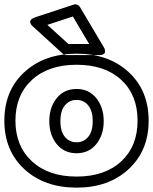

<svg xmlns="http://www.w3.org/2000/svg" viewBox="-32 -820 695 872"><path d="M-12.2 -272Q-12.2 -409.2 78.9 -492.7Q169.9 -576.2 315.9 -576.2Q461.9 -576.2 552.5 -492.4Q643.1 -408.7 643.1 -272Q643.1 -135.7 552.2 -51.8Q461.4 32.2 315.9 32.2Q169.9 32.2 78.9 -51.5Q-12.2 -135.3 -12.2 -272ZM38.1 -272Q38.1 -156.7 113 -87.4Q188 -18.1 315.9 -18.1Q443.8 -18.1 518.3 -86.9Q592.8 -155.8 592.8 -272Q592.8 -388.7 518.6 -457.3Q444.3 -525.9 315.9 -525.9Q187.5 -525.9 112.8 -456.8Q38.1 -387.7 38.1 -272ZM118.2 -699.2 252 -577.1Q261.2 -569.8 269 -569.8H417Q430.2 -569.8 437.3 -573.7Q444.3 -577.6 444.8 -583.3Q445.3 -588.9 444.1 -594.5Q442.9 -600.1 440.4 -604L438 -607.9L331.1 -788.1Q326.7 -795.4 318.4 -798.6Q310.1 -801.8 301.8 -798.8L127 -741.2Q114.7 -736.8 109.4 -731Q104 -725.1 105 -719.7Q106 -714.4 108.6 -709.7Q111.3 -705.1 114.7 -702.1ZM183.1 -707 298.8 -745.1 373 -620.1H278.8ZM191.9 -270Q191.9 -332.5 225.6 -374.3Q259.3 -416 315.9 -416Q371.6 -416 405.3 -374.3Q439 -332.5 439 -270Q439 -207 405.3 -165.5Q371.6 -124 315.9 -124Q259.3 -124 225.6 -165.5Q191.9 -207 191.9 -270ZM242.2 -270Q242.2 -223.6 262.5 -198.7Q282.7 -173.8 315.9 -173.8Q348.6 -173.8 368.9 -198.7Q389.2 -223.6 389.2 -270Q389.2 -315.9 368.9 -341.1Q348.6 -366.2 315.9 -366.2Q282.7 -366.2 262.5 -341.1Q242.2 -315.9 242.2 -270Z"/></svg>

Font: Trueno ExtraBold Outline
Style: Regular
Weight: 800
Width: 6
Designer: Julieta Ulanovsky
Foundry: Julieta Ulanovsky
Version: Version 3.001b | FøM Fix